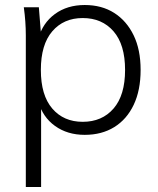

<svg xmlns="http://www.w3.org/2000/svg" viewBox="-20 -530 631 766"><path d="M83 216V-389Q83 -416 81 -444Q79 -472 75 -501H135L145 -376H133Q150 -438 199 -474Q248 -510 318 -510Q386 -510 435.5 -478.5Q485 -447 513 -389.5Q541 -332 541 -251Q541 -170 513.5 -112Q486 -54 436 -23Q386 8 318 8Q249 8 199.5 -27.5Q150 -63 133 -125H144V216ZM310 -44Q387 -44 433 -97Q479 -150 479 -251Q479 -352 433 -405Q387 -458 310 -458Q234 -458 188.5 -405Q143 -352 143 -251Q143 -150 188.5 -97Q234 -44 310 -44Z"/></svg>

Font: Mulish ExtraLight Light
Style: Regular
Weight: 300
Version: Version 3.603